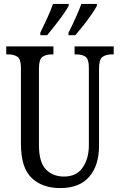

<svg xmlns="http://www.w3.org/2000/svg" viewBox="-20 -951 613 981"><path d="M288 10Q196 10 141.5 -42Q87 -94 87 -216V-605Q87 -649 69 -661Q51 -673 23 -673H12V-714H253V-673H243Q215 -673 197 -660.5Q179 -648 179 -601V-210Q179 -122 214.5 -85.5Q250 -49 307 -49Q371 -49 402.5 -95Q434 -141 434 -208V-605Q434 -649 417 -661Q400 -673 371 -673H361V-714H561V-673H550Q522 -673 504 -660.5Q486 -648 486 -601V-206Q486 -106 436 -48Q386 10 288 10ZM330 -784Q350 -823 366.5 -860Q383 -897 396 -931H475V-921Q466 -904 447 -876.5Q428 -849 406 -821Q384 -793 365 -771H330ZM186 -784Q205 -823 222 -860Q239 -897 251 -931H331V-921Q322 -904 302.5 -876.5Q283 -849 261 -821Q239 -793 221 -771H186Z"/></svg>

Font: Noto Serif Bengali ExtraCondensed
Style: Regular
Weight: 400
Width: 2
Designer: Juan Bruce, Universal Thirst, Indian Type Foundry and the Monotype Design Team.
Foundry: Monotype Imaging Inc.
Version: Version 2.003; ttfautohint (v1.8.4.7-5d5b)